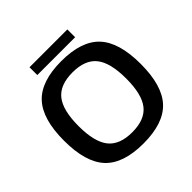

<svg xmlns="http://www.w3.org/2000/svg" viewBox="-215 -1017 1220 1220"><g transform="rotate(-45 395.0 -407.5)"><path d="M132 -632Q214 -720 395 -720Q576 -720 658 -632Q740 -544 740 -350Q740 -156 658 -68Q576 20 395 20Q214 20 132 -68Q50 -156 50 -350Q50 -544 132 -632ZM558.5 -555.5Q508 -619 395 -619Q282 -619 231.5 -555.5Q181 -492 181 -350Q181 -208 231.5 -144.5Q282 -81 395 -81Q508 -81 558.5 -144.5Q609 -208 609 -350Q609 -492 558.5 -555.5ZM225 -835H565V-765H225Z"/></g></svg>

Font: Fivo Sans Med
Style: Regular
Weight: 450
Designer: Alexander Slobzheninov
Foundry: Alexander Slobzheninov
Version: 1.0